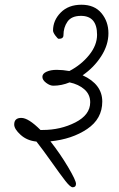

<svg xmlns="http://www.w3.org/2000/svg" viewBox="-20 -645 504 811"><path d="M160 -96Q236 -96 298.5 -128Q361 -160 361 -213Q361 -246 336.5 -267.5Q312 -289 274 -297Q240 -283 205 -283Q191 -283 175 -295Q159 -307 159 -320.5Q159 -334 176.5 -342Q194 -350 219.5 -350Q245 -350 273 -345Q323 -371 356.5 -412.5Q390 -454 390 -498Q390 -578 322 -578Q282 -578 265 -553.5Q248 -529 248 -496Q248 -481 228 -481Q224 -481 214 -494.5Q204 -508 204 -516Q204 -559 236.5 -592Q269 -625 324 -625Q379 -625 408.5 -589.5Q438 -554 438 -504.5Q438 -455 407.5 -407.5Q377 -360 329 -327Q412 -289 412 -216Q412 -143 348 -100Q284 -57 193 -48Q234 4 267.5 60.5Q301 117 301 131.5Q301 146 287 146Q277 146 256 119Q235 92 197.5 39Q160 -14 134 -47Q94 -51 67 -75.5Q40 -100 40 -119Q40 -147 70 -147Q100 -147 151 -96Z"/></svg>

Font: Kalam Light
Style: Regular
Weight: 300
Version: Version 2.001;PS 1.0;hotconv 1.0.79;makeotf.lib2.5.61930; tt